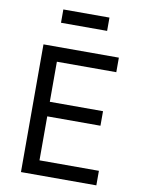

<svg xmlns="http://www.w3.org/2000/svg" viewBox="-99 -998 799 1066"><g transform="rotate(10 300.0 -465.0)"><path d="M95 0V-720H520V-638H185V-412H485V-330H185V-82H520V0ZM170 -930H430V-855H170Z"/></g></svg>

Font: JetBrainsMono NF
Style: Regular
Weight: 400
Monospace: yes
Designer: Philipp Nurullin, Konstantin Bulenkov
Foundry: JetBrains
Version: Version 1.0.2; ttfautohint (v1.8.3)